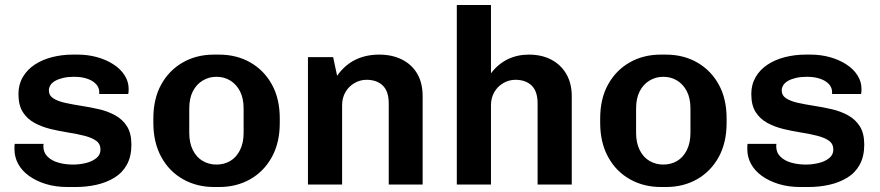

<svg xmlns="http://www.w3.org/2000/svg" viewBox="-20 -740 3528 770"><path d="M251 10Q203 10 164 -2Q125 -14 96.5 -34.5Q68 -55 53 -82.5Q38 -110 38 -142Q38 -148 38 -152Q38 -156 39 -163H155Q154 -160 154 -157.5Q154 -155 154 -153Q154 -128 171 -111.5Q188 -95 215 -87.5Q242 -80 273 -80Q298 -80 323.5 -86Q349 -92 366 -105.5Q383 -119 383 -140Q383 -163 365.5 -175.5Q348 -188 318.5 -195.5Q289 -203 254 -208.5Q219 -214 183.5 -222.5Q148 -231 118.5 -247Q89 -263 71.5 -290.5Q54 -318 54 -363Q54 -401 71.5 -431Q89 -461 119.5 -481Q150 -501 189.5 -511Q229 -521 272 -521H292Q332 -521 368.5 -511Q405 -501 434 -482.5Q463 -464 479.5 -438.5Q496 -413 496 -383Q496 -378 495.5 -371.5Q495 -365 494 -363H378V-371Q378 -382 372.5 -392.5Q367 -403 354.5 -412Q342 -421 322.5 -426.5Q303 -432 276 -432Q252 -432 233 -427.5Q214 -423 201 -415.5Q188 -408 182 -398Q176 -388 176 -378Q176 -357 194 -345.5Q212 -334 241.5 -327.5Q271 -321 306.5 -315.5Q342 -310 377 -302Q412 -294 442 -277.5Q472 -261 489.5 -233Q507 -205 507 -160Q507 -113 489 -80Q471 -47 439 -27.5Q407 -8 367 1Q327 10 283 10Z M839 10Q769 10 713.5 -21.5Q658 -53 626.5 -111Q595 -169 595 -247V-265Q595 -344 626.5 -401Q658 -458 713 -489.5Q768 -521 838 -521H858Q929 -521 984 -489.5Q1039 -458 1070.5 -401Q1102 -344 1102 -265V-247Q1102 -168 1070.5 -110.5Q1039 -53 984 -21.5Q929 10 859 10ZM848 -80Q879 -80 903.5 -94.5Q928 -109 942.5 -138Q957 -167 957 -207V-305Q957 -346 942.5 -374Q928 -402 903.5 -417Q879 -432 848 -432Q818 -432 793 -417Q768 -402 753.5 -374Q739 -346 739 -305V-207Q739 -167 753.5 -138Q768 -109 793 -94.5Q818 -80 848 -80Z M1215 0V-511H1316L1332 -436Q1362 -479 1404.5 -500Q1447 -521 1501 -521Q1553 -521 1592.5 -501Q1632 -481 1653.5 -444Q1675 -407 1675 -354V0H1539V-325Q1539 -374 1515 -397Q1491 -420 1450 -420Q1424 -420 1401 -406.5Q1378 -393 1365 -370Q1352 -347 1352 -318V0Z M1812 0V-720H1949V-446Q1977 -483 2015.5 -502Q2054 -521 2101 -521Q2152 -521 2190.5 -501Q2229 -481 2251 -443.5Q2273 -406 2273 -354V0H2136V-325Q2136 -374 2112 -397Q2088 -420 2047 -420Q2021 -420 1998 -406.5Q1975 -393 1962 -370Q1949 -347 1949 -318V0Z M2631 10Q2561 10 2505.5 -21.5Q2450 -53 2418.5 -111Q2387 -169 2387 -247V-265Q2387 -344 2418.5 -401Q2450 -458 2505 -489.5Q2560 -521 2630 -521H2650Q2721 -521 2776 -489.5Q2831 -458 2862.5 -401Q2894 -344 2894 -265V-247Q2894 -168 2862.5 -110.5Q2831 -53 2776 -21.5Q2721 10 2651 10ZM2640 -80Q2671 -80 2695.5 -94.5Q2720 -109 2734.5 -138Q2749 -167 2749 -207V-305Q2749 -346 2734.5 -374Q2720 -402 2695.5 -417Q2671 -432 2640 -432Q2610 -432 2585 -417Q2560 -402 2545.5 -374Q2531 -346 2531 -305V-207Q2531 -167 2545.5 -138Q2560 -109 2585 -94.5Q2610 -80 2640 -80Z M3190 10Q3142 10 3103 -2Q3064 -14 3035.5 -34.5Q3007 -55 2992 -82.5Q2977 -110 2977 -142Q2977 -148 2977 -152Q2977 -156 2978 -163H3094Q3093 -160 3093 -157.5Q3093 -155 3093 -153Q3093 -128 3110 -111.5Q3127 -95 3154 -87.5Q3181 -80 3212 -80Q3237 -80 3262.5 -86Q3288 -92 3305 -105.5Q3322 -119 3322 -140Q3322 -163 3304.5 -175.5Q3287 -188 3257.5 -195.5Q3228 -203 3193 -208.5Q3158 -214 3122.5 -222.5Q3087 -231 3057.5 -247Q3028 -263 3010.5 -290.5Q2993 -318 2993 -363Q2993 -401 3010.5 -431Q3028 -461 3058.5 -481Q3089 -501 3128.5 -511Q3168 -521 3211 -521H3231Q3271 -521 3307.5 -511Q3344 -501 3373 -482.5Q3402 -464 3418.5 -438.5Q3435 -413 3435 -383Q3435 -378 3434.5 -371.5Q3434 -365 3433 -363H3317V-371Q3317 -382 3311.5 -392.5Q3306 -403 3293.5 -412Q3281 -421 3261.5 -426.5Q3242 -432 3215 -432Q3191 -432 3172 -427.5Q3153 -423 3140 -415.5Q3127 -408 3121 -398Q3115 -388 3115 -378Q3115 -357 3133 -345.5Q3151 -334 3180.5 -327.5Q3210 -321 3245.5 -315.5Q3281 -310 3316 -302Q3351 -294 3381 -277.5Q3411 -261 3428.5 -233Q3446 -205 3446 -160Q3446 -113 3428 -80Q3410 -47 3378 -27.5Q3346 -8 3306 1Q3266 10 3222 10Z"/></svg>

Font: Chivo SemiBold
Style: Regular
Weight: 600
Designer: Hector Gatti
Foundry: Omnibus-Type
Version: Version 2.002